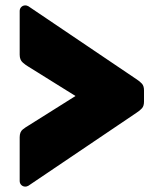

<svg xmlns="http://www.w3.org/2000/svg" viewBox="-20 -682 578 712"><path d="M74 10Q65 10 59 4Q53 -2 53 -11V-173Q53 -193 64.5 -202Q76 -211 85 -216L260 -326L85 -435Q76 -440 64.5 -450Q53 -460 53 -479V-641Q53 -650 59 -656Q65 -662 74 -662Q76 -662 78.5 -661.5Q81 -661 85 -659L485 -389Q499 -380 506.5 -371.5Q514 -363 514 -347V-305Q514 -289 506.5 -280.5Q499 -272 485 -263L85 7Q81 9 78.5 9.5Q76 10 74 10Z"/></svg>

Font: Rubik Black
Style: Regular
Weight: 900
Designer: Hubert and Fischer
Foundry: Hubert and Fischer
Version: Version 2.300;gftools[0.9.30]